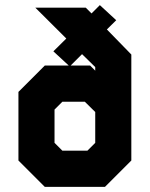

<svg xmlns="http://www.w3.org/2000/svg" viewBox="-20 -730 585 750"><path d="M155 0 52 -103V-371L155 -474H248.5L188.5 -529.5L239 -579.5L118 -700H315L337.5 -677.5L370 -710L434 -651L397.5 -615L493 -517V-103L390 0ZM352 -454V-468L300.5 -518.5L256 -474H332ZM223.5 -141.5H321.5L352 -172V-292.5L311.5 -332.5H223.5L193 -302V-172Z"/></svg>

Font: Tourney Condensed Black
Style: Regular
Weight: 900
Width: 3
Designer: Tyler Finck
Foundry: Etcetera Type Co
Version: Version 1.010; ttfautohint (v1.8.3)